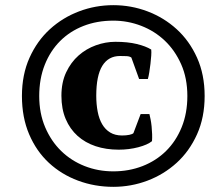

<svg xmlns="http://www.w3.org/2000/svg" viewBox="-20 -662 853 744"><path d="M525 -220H559Q561 -212 563.5 -199.5Q566 -187 567.5 -172Q569 -157 569.5 -142Q570 -127 569 -115Q552 -101 516 -91.5Q480 -82 440 -82Q391 -82 350.5 -95.5Q310 -109 280.5 -135.5Q251 -162 234.5 -201Q218 -240 218 -291Q218 -343 236.5 -382Q255 -421 284.5 -447Q314 -473 351.5 -486.5Q389 -500 427 -500Q475 -500 510 -491.5Q545 -483 566 -470Q567 -461 566 -446Q565 -431 563 -414.5Q561 -398 558.5 -382Q556 -366 553 -356H519L489 -439Q482 -444 470 -444.5Q458 -445 445 -445Q400 -445 376.5 -407Q353 -369 353 -291Q353 -258 358.5 -229.5Q364 -201 376 -180.5Q388 -160 407 -148.5Q426 -137 453 -137Q469 -137 481 -139.5Q493 -142 497 -146ZM419 2Q480 2 532.5 -18.5Q585 -39 623.5 -77Q662 -115 684 -169Q706 -223 706 -290Q706 -359 682 -413Q658 -467 618.5 -504.5Q579 -542 527 -562Q475 -582 419 -582Q356 -582 303.5 -561.5Q251 -541 213 -503Q175 -465 153.5 -411Q132 -357 132 -290Q132 -223 155 -169Q178 -115 217 -77Q256 -39 308 -18.5Q360 2 419 2ZM419 62Q347 62 282.5 38Q218 14 169.5 -31Q121 -76 93 -141.5Q65 -207 65 -290Q65 -373 94.5 -438.5Q124 -504 173.5 -549Q223 -594 286.5 -618Q350 -642 419 -642Q488 -642 551.5 -618Q615 -594 664.5 -549Q714 -504 743.5 -438.5Q773 -373 773 -290Q773 -207 743.5 -141.5Q714 -76 664.5 -31Q615 14 551.5 38Q488 62 419 62Z"/></svg>

Font: PTSerif
Style: Bold Italic
Weight: 700
Italic angle: -12°
Designer: A.Korolkova, O.Umpeleva, V.Yefimov
Foundry: ParaType Ltd
Version: Version 1.000W OFL; ttfautohint (v1.2) -l 8 -r 50 -G 200 -x 